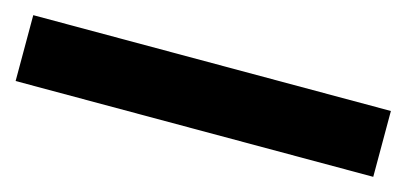

<svg xmlns="http://www.w3.org/2000/svg" viewBox="-29 -4 649 307"><g transform="rotate(15 296.0 149.5)"><path d="M0 95V204H592V95Z"/></g></svg>

Font: Argentum Sans ExtraBold
Style: Regular
Weight: 800
Designer: Julieta Ulanovsky
Foundry: Julieta Ulanovsky
Version: Version 5.001;February 15, 2019;FontCreator 11.5.0.2425 64-b